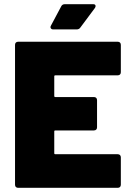

<svg xmlns="http://www.w3.org/2000/svg" viewBox="-20 -900 630 920"><path d="M544 -539H245Q240 -539 240 -534V-440Q240 -435 245 -435H430Q437 -435 441 -431Q445 -427 445 -420V-290Q445 -283 441 -279Q437 -275 430 -275H245Q240 -275 240 -270V-166Q240 -161 245 -161H544Q551 -161 555 -157Q559 -153 559 -146V-15Q559 -8 555 -4Q551 0 544 0H67Q60 0 56 -4Q52 -8 52 -15V-685Q52 -692 56 -696Q60 -700 67 -700H544Q551 -700 555 -696Q559 -692 559 -685V-554Q559 -547 555 -543Q551 -539 544 -539ZM291 -880H426Q438 -880 438 -871Q438 -867 435 -862L365 -768Q359 -759 347 -759H235Q227 -759 223.5 -764.5Q220 -770 224 -777L273 -869Q278 -880 291 -880Z"/></svg>

Font: Barlow Black
Style: Regular
Weight: 900
Designer: Jeremy Tribby
Foundry: Tribby Type
Version: Version 1.422